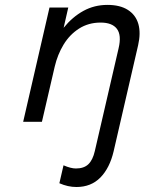

<svg xmlns="http://www.w3.org/2000/svg" viewBox="-20 -480 579 769"><path d="M217.8 253.9 234.4 182.1Q263.7 194.8 284.2 194.8Q315.9 194.8 333.7 178Q351.6 161.1 359.9 124.5L455.1 -287.1Q467.3 -339.4 448.2 -364.5Q429.2 -389.6 382.8 -389.6Q334.5 -389.6 296.6 -365.5Q258.8 -341.3 234.6 -301.3Q210.4 -261.2 199.2 -213.4L147.9 7.8H72.8L178.2 -449.7H253.4L234.9 -368.7Q270 -412.1 314 -436.3Q357.9 -460.4 410.2 -460.4Q460.9 -460.4 492.4 -440.2Q523.9 -419.9 534.2 -383.8Q544.4 -347.7 533.2 -298.8L435.1 126Q419.4 192.9 382.1 231Q344.7 269 286.1 269Q252 269 217.8 253.9Z"/></svg>

Font: Glacial Indifference
Style: Italic
Weight: 400
Designer: Alfredo Marco Pradil
Foundry: Alfredo Marco Pradil
Version: Version 1.312